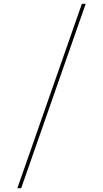

<svg xmlns="http://www.w3.org/2000/svg" viewBox="-20 -843 540 1006"><path d="M71 143 409 -823H429L91 143Z"/></svg>

Font: Iosevka Thin
Style: Regular
Weight: 100
Monospace: yes
Designer: Belleve Invis
Foundry: Belleve Invis
Version: Version 32.5.0; ttfautohint (v1.8.4)